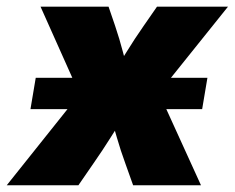

<svg xmlns="http://www.w3.org/2000/svg" viewBox="-60 -549 696 569"><path d="M30.3 -225.6 45.9 -318.4H554.7L539.1 -225.6ZM-40 0 218.3 -323.7 198.2 -220.2 60.1 -529.3H261.7L281.2 -472.2Q294.4 -433.1 304.2 -395.3Q314 -357.4 324.7 -320.8H268.6Q292 -357.4 315.2 -395.3Q338.4 -433.1 365.7 -472.2L405.3 -529.3H615.7L368.2 -220.7L388.2 -323.7L535.6 0H334.5L311.5 -64.5Q297.4 -103 286.6 -140.6Q275.9 -178.2 264.6 -214.4H314Q291 -178.2 267.3 -140.6Q243.7 -103 216.8 -64.5L172.4 0Z"/></svg>

Font: Inter 24pt Black
Style: Italic
Weight: 900
Italic angle: -9.3988°
Designer: Rasmus Andersson
Foundry: rsms
Version: Version 4.001;git-66647c0bb